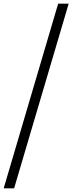

<svg xmlns="http://www.w3.org/2000/svg" viewBox="-62 -766 392 1040"><path d="M-42 254 253 -746H310L14.5 254Z"/></svg>

Font: Newsreader 14pt
Style: Italic
Weight: 400
Italic angle: -17°
Designer: Hugues Gentile
Foundry: Production Type
Version: Version 1.003